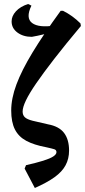

<svg xmlns="http://www.w3.org/2000/svg" viewBox="-20 -759 424 959"><path d="M154 180 103 83 110 66Q163 54 196.5 43.5Q230 33 246 22.5Q262 12 262 1Q262 -10 251.5 -13.5Q241 -17 209 -24Q150 -35 111.5 -55.5Q73 -76 54.5 -112.5Q36 -149 36 -207Q36 -267 62 -337Q88 -407 142.5 -497Q197 -587 283 -705H295Q343 -681 382 -642L384 -629Q306 -536 251 -465Q196 -394 161 -343Q126 -292 109.5 -257.5Q93 -223 93 -202Q93 -184 104 -173.5Q115 -163 142.5 -156Q170 -149 220 -138Q275 -128 300 -95Q325 -62 325 -7Q325 34 307.5 66.5Q290 99 252.5 126Q215 153 154 180ZM139 -575Q96 -575 67 -596.5Q38 -618 38 -652Q38 -679 59.5 -702.5Q81 -726 120 -739L137 -731Q107 -669 140.5 -644Q174 -619 256 -632L259 -605Q224 -594 196 -587Q168 -580 139 -575Z"/></svg>

Font: Alegreya SemiBold
Style: Regular
Weight: 600
Designer: Juan Pablo del Peral
Foundry: Huerta Tipografica
Version: Version 2.009